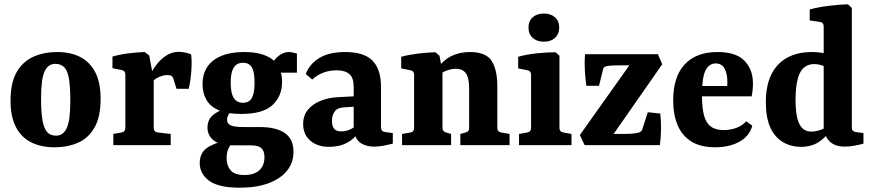

<svg xmlns="http://www.w3.org/2000/svg" viewBox="-20 -675 4055 893"><path d="M307 -206Q307 -269 301 -307Q295 -345 279.5 -361.5Q264 -378 237 -378Q204 -378 187.5 -343Q171 -308 171 -217Q171 -154 177.5 -116Q184 -78 199 -61Q214 -44 241 -44Q274 -44 290.5 -79.5Q307 -115 307 -206ZM29 -207Q29 -290 57.5 -339.5Q86 -389 135 -411Q184 -433 245 -433Q309 -433 354 -409.5Q399 -386 423.5 -338Q448 -290 448 -216Q448 -132 420 -82.5Q392 -33 343.5 -11.5Q295 10 233 10Q170 10 124 -13.5Q78 -37 53.5 -85Q29 -133 29 -207Z M666 -303Q684 -343 706.5 -372.5Q729 -402 755.5 -418Q782 -434 811 -434Q823 -434 841 -430.5Q859 -427 869 -422Q873 -391 870 -347Q867 -303 858 -262H801L788 -304Q784 -318 777.5 -322Q771 -326 758 -326Q742 -326 720 -317Q698 -308 678 -285ZM695 -305V-80Q695 -62 713 -59L774 -52V0H507V-52L546 -59Q563 -62 563 -80V-328Q563 -346 547 -349L503 -358V-412Q538 -422 578.5 -427Q619 -432 653 -433L674 -417Z M1345 31Q1345 82 1314.5 119.5Q1284 157 1228 177.5Q1172 198 1095 198Q996 198 952.5 165.5Q909 133 909 84Q909 37 942 13.5Q975 -10 1030 -20L1070 -19Q1056 -9 1045 11Q1034 31 1034 61Q1034 95 1052.5 117Q1071 139 1117 139Q1161 139 1185.5 117.5Q1210 96 1210 56Q1210 27 1195.5 14Q1181 1 1146 1H1071Q1001 1 973 -22.5Q945 -46 945 -81Q945 -116 967.5 -137Q990 -158 1026 -168L1064 -163Q1048 -152 1042 -140.5Q1036 -129 1036 -118Q1036 -99 1054 -91.5Q1072 -84 1115 -84H1189Q1265 -84 1305 -56Q1345 -28 1345 31ZM1292 -294Q1292 -228 1247.5 -186.5Q1203 -145 1102 -145Q1034 -145 994.5 -163.5Q955 -182 938.5 -213.5Q922 -245 922 -283Q922 -330 944 -363.5Q966 -397 1009.5 -415Q1053 -433 1116 -433Q1201 -433 1246.5 -399Q1292 -365 1292 -294ZM1053 -290Q1053 -241 1067.5 -219Q1082 -197 1110 -197Q1140 -197 1152 -220.5Q1164 -244 1164 -290Q1164 -340 1151.5 -361.5Q1139 -383 1110 -383Q1091 -383 1078.5 -373.5Q1066 -364 1059.5 -343.5Q1053 -323 1053 -290ZM1269 -337 1237 -362Q1251 -395 1274.5 -414Q1298 -433 1323 -433Q1333 -433 1343.5 -430.5Q1354 -428 1361 -426V-337Z M1511 8Q1456 8 1423 -21Q1390 -50 1390 -98Q1390 -138 1412.5 -165Q1435 -192 1472 -206.5Q1509 -221 1551 -223L1646 -228V-180L1585 -176Q1550 -175 1537 -157Q1524 -139 1524 -113Q1524 -88 1534 -76Q1544 -64 1567 -64Q1590 -64 1610 -73.5Q1630 -83 1643 -99L1653 -71Q1634 -33 1597 -12.5Q1560 8 1511 8ZM1402 -331Q1420 -378 1465.5 -405.5Q1511 -433 1585 -433Q1674 -433 1713 -392.5Q1752 -352 1752 -272V-83Q1752 -63 1771 -61L1807 -56V-7Q1792 -3 1767.5 2Q1743 7 1721 7Q1683 7 1658 -9.5Q1633 -26 1625 -69V-270Q1625 -314 1604.5 -331Q1584 -348 1546 -348Q1513 -348 1484.5 -337.5Q1456 -327 1432 -305Z M2121 0V-52L2146 -59Q2154 -61 2158 -66Q2162 -71 2162 -80V-261Q2162 -313 2147 -334Q2132 -355 2100 -355Q2079 -355 2056.5 -346.5Q2034 -338 2014 -321L2015 -358Q2042 -396 2080 -414.5Q2118 -433 2166 -433Q2240 -433 2266.5 -392Q2293 -351 2293 -275V-80Q2293 -62 2310 -59L2350 -52V0ZM1850 0V-52L1890 -59Q1906 -62 1906 -80V-327Q1906 -345 1890 -348L1846 -357V-411Q1884 -421 1926 -426Q1968 -431 2005 -432L2024 -416L2038 -341V-80Q2038 -64 2054 -59L2078 -52V0Z M2582 -80Q2582 -62 2599 -59L2638 -52V0H2394V-52L2433 -59Q2450 -62 2450 -80V-327Q2450 -345 2434 -348L2390 -357V-411Q2429 -422 2477 -427Q2525 -432 2564 -432L2582 -416ZM2581 -547Q2581 -517 2561.5 -499Q2542 -481 2510 -481Q2477 -481 2457.5 -499Q2438 -517 2438 -547Q2438 -577 2457.5 -594.5Q2477 -612 2510 -612Q2542 -612 2561.5 -594.5Q2581 -577 2581 -547Z M2917 -385 2924 -371H2859Q2846 -371 2831.5 -370.5Q2817 -370 2806 -368Q2798 -367 2792 -363.5Q2786 -360 2784 -349L2766 -276H2707Q2702 -312 2700 -350.5Q2698 -389 2701 -423H3040L3060 -376L2825 -39L2818 -52H2879Q2896 -52 2914 -53Q2932 -54 2945 -57Q2954 -59 2959.5 -62.5Q2965 -66 2967 -73L2993 -153L3051 -147Q3055 -110 3054.5 -73Q3054 -36 3049 0H2699L2677 -47Z M3111 -208Q3111 -318 3164.5 -375.5Q3218 -433 3317 -433Q3404 -433 3443 -392Q3482 -351 3482 -288Q3482 -273 3480.5 -257Q3479 -241 3476 -227H3201V-275H3362Q3363 -280 3363 -284Q3363 -288 3363 -294Q3363 -332 3350 -356Q3337 -380 3308 -380Q3279 -380 3262 -348.5Q3245 -317 3245 -231Q3245 -175 3254 -139.5Q3263 -104 3285.5 -87Q3308 -70 3346 -70Q3376 -70 3404 -80Q3432 -90 3451 -111L3479 -90Q3465 -41 3418.5 -15.5Q3372 10 3306 10Q3239 10 3196 -16.5Q3153 -43 3132 -92Q3111 -141 3111 -208Z M3706 8Q3659 8 3621.5 -14Q3584 -36 3563 -81.5Q3542 -127 3542 -200Q3542 -276 3567 -327.5Q3592 -379 3640 -406Q3688 -433 3757 -433Q3777 -433 3798.5 -430Q3820 -427 3832 -422L3822 -360Q3814 -368 3798.5 -372.5Q3783 -377 3767 -377Q3741 -377 3721.5 -362.5Q3702 -348 3691.5 -312.5Q3681 -277 3680 -215Q3680 -160 3688 -126.5Q3696 -93 3712.5 -78Q3729 -63 3752 -63Q3772 -63 3794 -70Q3816 -77 3829 -90L3843 -72Q3822 -36 3787.5 -14Q3753 8 3706 8ZM3942 -638V-83Q3942 -71 3947 -66.5Q3952 -62 3960 -61L3996 -56V-7Q3983 -3 3957.5 2Q3932 7 3908 7Q3868 7 3843.5 -13Q3819 -33 3811 -73V-552Q3811 -570 3794 -573L3746 -580V-631Q3786 -642 3835.5 -648Q3885 -654 3924 -655Z"/></svg>

Font: Yrsa
Style: Bold
Weight: 700
Version: Version 2.004